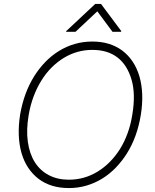

<svg xmlns="http://www.w3.org/2000/svg" viewBox="-20 -949 792 979"><path d="M82.7 -365.4Q101.9 -476.6 154.8 -561.1Q179.7 -600.5 211.1 -633Q242.5 -665.5 280 -688.7Q317.5 -712 360.4 -724.6Q403.4 -737.2 451.3 -737.2Q541.5 -737.2 604 -690.7Q634.9 -667.3 656.8 -634.2Q678.6 -601.2 690.9 -559.5Q703.1 -517.8 705.1 -468Q707 -418.3 697.8 -361.9Q679.3 -249.6 626.8 -166.2Q601.9 -126.8 570.5 -94.3Q539.1 -61.8 501.8 -38.7Q464.5 -15.6 421.5 -2.8Q378.6 9.9 331 9.9Q238.6 9.9 176.8 -36.9Q146 -60.4 123.9 -93.6Q101.9 -126.8 89.8 -168.3Q77.8 -209.9 75.8 -259.4Q73.9 -308.9 82.7 -365.4ZM331 -32.7Q410.2 -32.7 477.6 -73.9Q511.4 -94.5 540.3 -123.8Q569.2 -153.1 592.2 -189.8Q615.1 -226.6 631 -270.8Q647 -315 654.8 -365.4Q671.9 -468.4 651.3 -540.8Q629.6 -616.8 579.4 -655.7Q529.1 -694.6 450.6 -694.6Q372.9 -694.6 305.4 -653.8Q272 -633.5 243.1 -604.6Q214.1 -575.6 191.1 -538.5Q168 -501.4 151.3 -457Q134.6 -412.6 126.1 -361.9Q113.3 -286.2 122 -225.3Q130.7 -164.4 157.8 -121.6Q185 -78.8 229.2 -55.8Q273.4 -32.7 331 -32.7ZM317.8 -790.5 465.6 -929H495L598.4 -790.5L596.9 -786.9H553.6L476.2 -891.3L365.1 -786.9H316.8Z"/></svg>

Font: Inter P Extra Light
Style: Italic
Weight: 200
Italic angle: 9.39999°
Designer: Rasmus Andersson
Foundry: rsms
Version: Version 3.018;git-588b23468